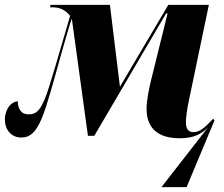

<svg xmlns="http://www.w3.org/2000/svg" viewBox="-22 -556 919 786"><path d="M639 210H742L856 -63L851 -70C814 -31 795 -15 770 -15C756 -15 739 -21 739 -55C739 -74 744 -112 752 -148L833 -536H667L469 -201L428 -536H185L183 -526H194C225 -526 248 -513 265 -491C259 -473 207 -289 181 -207C149 -103 128 -88 95 -88C58 -88 51 -120 51 -141C25 -141 -2 -110 -2 -67C-2 -25 24 7 65 7C140 7 159 -87 230 -340C250 -409 262 -452 272 -480L338 0H364L658 -501H664L597 -230C587 -189 578 -143 578 -111C578 -28 628 10 714 10C772 10 803 -8 829 -34Z"/></svg>

Font: Noto Serif Display Condensed Black
Style: Italic
Weight: 900
Width: 3
Italic angle: -12°
Designer: Monotype Design Team
Foundry: Monotype Imaging Inc.
Version: Version 2.009